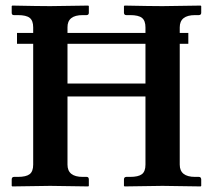

<svg xmlns="http://www.w3.org/2000/svg" viewBox="-20 -667 763 689"><path d="M502 -568.8Q502 -592.8 489.5 -602.8Q477.1 -612.8 446.8 -612.8H433.1Q425.3 -612.8 424.8 -621.1V-645L426.8 -647Q523.9 -645 563 -645L700.2 -647L702.1 -645V-621.1Q702.1 -613.3 693.8 -612.8H680.2Q625 -612.8 625 -568.8V-548.8H655.8V-509.8H625V-76.2Q625 -32.2 680.2 -32.2H693.8Q701.7 -32.2 702.1 -22.9V0L700.2 2Q599.1 0 563 0Q563 0 426.8 2L424.8 0V-22.9Q424.8 -31.7 433.1 -32.2H446.8Q476.6 -32.2 489.3 -42Q502 -51.8 502 -76.2V-320.8H222.2V-76.2Q222.2 -32.2 276.9 -32.2H291Q298.8 -32.2 298.8 -22.9V0L296.9 2Q195.8 0 160.2 0L23.9 2L22 0V-22.9Q22 -31.7 29.8 -32.2H43.9Q73.7 -32.2 86.4 -42Q99.1 -51.8 99.1 -76.2V-509.8H41V-548.8H99.1V-568.8Q99.1 -592.8 86.7 -602.8Q74.2 -612.8 43.9 -612.8H29.8Q22 -612.8 22 -621.1V-645L23.9 -647Q121.1 -645 160.2 -645L296.9 -647L298.8 -645V-621.1Q298.8 -613.3 291 -612.8H276.9Q221.7 -612.8 222.2 -568.8V-548.8H502ZM502 -509.8H222.2V-367.2H502Z"/></svg>

Font: Linux Libertine
Style: Semibold
Weight: 600
Designer: Philipp H. Poll
Foundry: Philipp H. Poll
Version: Version 5.1.2 ; ttfautohint (v0.9)